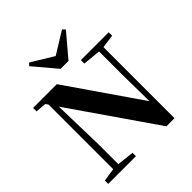

<svg xmlns="http://www.w3.org/2000/svg" viewBox="-259 -1161 1337 1337"><g transform="rotate(-45 410.0 -492.5)"><path d="M246 -987 447 -864H369L570 -988L589 -969L447 -801H369L227 -969ZM37 0V-33L142 -49H171L310 -33V0ZM134 0V-716H172L184 -245V0ZM512 -710V-744H786V-710L681 -696H653ZM607 3 160 -644 157 -648 121 -703 41 -710V-744H275L668 -174L648 -167L644 -464V-744H687V3Z"/></g></svg>

Font: Noto Serif TC ExtraBold
Style: Regular
Weight: 800
Designer: Ryoko NISHIZUKA 西塚涼子 (kana & ideographs); Frank Grießhammer (Latin, Greek & Cyrillic); Wenlong ZHANG 张文龙 (bopomofo); San
Foundry: Adobe
Version: Version 2.002-H1;hotconv 1.1.0;makeotfexe 2.6.0